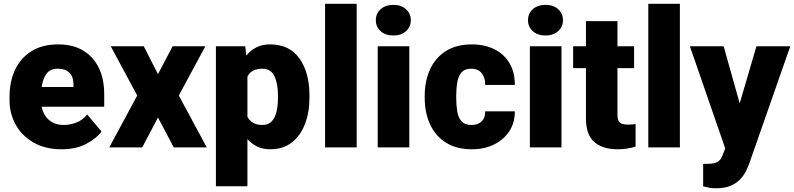

<svg xmlns="http://www.w3.org/2000/svg" viewBox="-20 -770 4148 1003"><path d="M302.2 9.8Q216.3 9.8 155.3 -25.4Q94.2 -60.5 62 -118.9Q29.8 -177.2 29.8 -246.6V-265.1Q29.8 -342.3 58.1 -404.1Q86.4 -465.8 143.3 -502Q200.2 -538.1 284.7 -538.1Q397 -538.1 460.7 -468.3Q524.4 -398.4 524.4 -279.3V-212.4H197.8Q206.5 -168.5 236.3 -142.8Q266.1 -117.2 313 -117.2Q346.7 -117.2 379.4 -129.9Q412.1 -142.6 435.5 -171.9L510.3 -83Q485.8 -48.3 432.1 -19.3Q378.4 9.8 302.2 9.8ZM283.2 -411.1Q241.2 -411.1 222.2 -384Q203.1 -356.9 197.8 -315.4H363.8V-328.1Q364.3 -367.2 343.3 -389.2Q322.3 -411.1 283.2 -411.1Z M731 -528.3 805.2 -382.8 881.8 -528.3H1052.7L914.1 -271L1060.1 0H887.7L805.2 -156.2L723.1 0H550.8L696.8 -271L558.6 -528.3Z M1596.7 -270.5V-260.3Q1596.7 -183.6 1573.2 -122.3Q1549.8 -61 1504.2 -25.6Q1458.5 9.8 1391.6 9.8Q1353 9.8 1323.7 -4.4Q1294.4 -18.6 1272.5 -43.5V203.1H1107.9V-528.3H1261.2L1266.6 -479.5Q1289.1 -507.3 1319.6 -522.7Q1350.1 -538.1 1391.1 -538.1Q1491.7 -538.1 1544.2 -464.6Q1596.7 -391.1 1596.7 -270.5ZM1432.1 -260.3V-270.5Q1432.1 -332 1414.1 -371.6Q1396 -411.1 1350.1 -411.1Q1292.5 -411.1 1272.5 -369.1V-160.6Q1282.7 -140.1 1301.8 -128.7Q1320.8 -117.2 1351.1 -117.2Q1382.3 -117.2 1399.9 -136.5Q1417.5 -155.8 1424.8 -188.2Q1432.1 -220.7 1432.1 -260.3Z M1843.3 -750V0H1678.2V-750Z M1943.4 -664.6Q1943.4 -699.7 1968.8 -722.2Q1994.1 -744.6 2034.7 -744.6Q2075.2 -744.6 2100.6 -722.2Q2126 -699.7 2126 -664.6Q2126 -629.4 2100.6 -606.9Q2075.2 -584.5 2034.7 -584.5Q1994.1 -584.5 1968.8 -606.9Q1943.4 -629.4 1943.4 -664.6ZM2118.2 -528.3V0H1953.1V-528.3Z M2442.4 -117.2Q2477.1 -117.2 2496.3 -136Q2515.6 -154.8 2514.6 -188.5H2669.4Q2669.9 -128.9 2640.4 -84.2Q2610.8 -39.6 2560.3 -14.9Q2509.8 9.8 2446.3 9.8Q2363.8 9.8 2308.8 -25.4Q2253.9 -60.5 2226.3 -121.3Q2198.7 -182.1 2198.7 -258.3V-269.5Q2198.7 -346.2 2226.1 -406.7Q2253.4 -467.3 2308.3 -502.7Q2363.3 -538.1 2445.3 -538.1Q2511.2 -538.1 2561.8 -513.2Q2612.3 -488.3 2641.1 -440.9Q2669.9 -393.6 2669.4 -326.2H2514.6Q2515.6 -361.8 2497.3 -386.5Q2479 -411.1 2441.4 -411.1Q2407.7 -411.1 2390.9 -391.6Q2374 -372.1 2368.7 -339.8Q2363.3 -307.6 2363.3 -269.5V-258.3Q2363.3 -219.2 2368.7 -187.3Q2374 -155.3 2391.1 -136.2Q2408.2 -117.2 2442.4 -117.2Z M2738.3 -664.6Q2738.3 -699.7 2763.7 -722.2Q2789.1 -744.6 2829.6 -744.6Q2870.1 -744.6 2895.5 -722.2Q2920.9 -699.7 2920.9 -664.6Q2920.9 -629.4 2895.5 -606.9Q2870.1 -584.5 2829.6 -584.5Q2789.1 -584.5 2763.7 -606.9Q2738.3 -629.4 2738.3 -664.6ZM2913.1 -528.3V0H2748V-528.3Z M3292.5 -528.3V-414.1H3205.6V-172.4Q3205.6 -141.1 3217.3 -130.1Q3229 -119.1 3259.3 -119.1Q3273.4 -119.1 3282.7 -119.9Q3292 -120.6 3300.3 -122.1V-4.4Q3256.8 9.8 3207.5 9.8Q3127.9 9.8 3084.5 -28.1Q3041 -65.9 3041 -151.9V-414.1H2974.1V-528.3H3041V-659.7H3205.6V-528.3Z M3531.7 -750V0H3366.7V-750Z M3760.3 -528.3 3844.2 -230 3931.6 -528.3H4108.4L3896 78.6Q3889.2 98.6 3877.9 121.8Q3866.7 145 3847.2 166Q3827.6 187 3797.1 200.2Q3766.6 213.4 3721.7 213.4Q3697.8 213.4 3686.8 211.2Q3675.8 209 3653.3 203.6V85.9H3674.8Q3714.4 85.9 3731 74.2Q3747.6 62.5 3754.9 40L3768.6 5.4L3584 -528.3Z"/></svg>

Font: Vazirmatn RD UI FD Black
Style: Regular
Weight: 900
Designer: Saber Rastikerdar
Foundry: Saber Rastikerdar
Version: Version 33.003